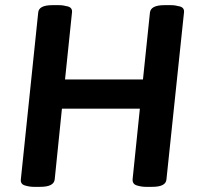

<svg xmlns="http://www.w3.org/2000/svg" viewBox="-20 -722 773 744"><path d="M110 2Q94 2 76 -3.5Q58 -9 61 -29L128 -673Q130 -702 183 -702H209Q225 -702 243 -697Q261 -692 259 -674L232 -414H534L561 -673Q564 -702 617 -702H643Q659 -702 677 -697Q695 -692 693 -674L625 -27Q623 2 570 2H544Q528 2 510 -3.5Q492 -9 494 -29L522 -301H220L192 -27Q189 2 136 2Z"/></svg>

Font: Asap SemiBold
Style: Italic
Weight: 600
Italic angle: -6°
Designer: Pablo Cosgaya
Foundry: Omnibus-Type
Version: Version 3.001; ttfautohint (v1.8.3)